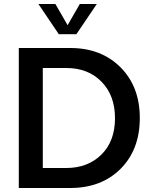

<svg xmlns="http://www.w3.org/2000/svg" viewBox="-20 -940 762 960"><path d="M74 -700H331Q486 -700 582.5 -603.5Q679 -507 679 -350Q679 -192 583 -96Q487 0 331 0H74ZM311 -100Q419 -100 487 -167Q555 -234 555 -349Q555 -462 488 -531Q421 -600 311 -600H194V-100ZM172 -920H257L318 -814L379 -920H464L362 -769H274Z"/></svg>

Font: Moderustic Med
Style: Regular
Weight: 500
Designer: Tural Alisoy
Foundry: TAFT Foundry
Version: Version 2.110